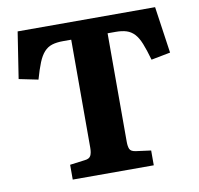

<svg xmlns="http://www.w3.org/2000/svg" viewBox="-79 -785 900 868"><g transform="rotate(-10 371.5 -351.5)"><path d="M186 0V-68L255 -77Q276 -79 282.5 -92Q289 -105 289 -128V-624H252Q222 -624 201 -617.5Q180 -611 164.5 -594Q149 -577 137 -547.5Q125 -518 112 -472L24 -490L57 -703H688L719 -489L631 -472Q618 -518 606 -548Q594 -578 578.5 -594.5Q563 -611 542.5 -617.5Q522 -624 494 -624H456V-126Q456 -104 461.5 -92Q467 -80 490 -77L558 -68V0Z"/></g></svg>

Font: Literata 18pt
Style: Bold
Weight: 700
Designer: Latin by Veronika Burian and Jose Scaglione. Greek by Irene Vlachou. Cyrillic by Vera Evstafieva.
Foundry: TypeTogether
Version: Version 3.103;gftools[0.9.29]